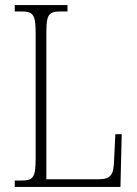

<svg xmlns="http://www.w3.org/2000/svg" viewBox="-20 -734 538 754"><path d="M38 0H453L458 -207H433L428 -104C426 -49 417 -30 366 -30H162V-606C162 -679 172 -689 220 -689H245V-714H38V-689H62C109 -689 120 -679 120 -605V-109C120 -35 109 -25 62 -25H38Z"/></svg>

Font: Noto Serif Armenian Condensed ExtraLight
Style: Regular
Weight: 200
Width: 3
Designer: Monotype Design Team
Foundry: Monotype Imaging Inc.
Version: Version 2.008